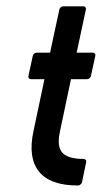

<svg xmlns="http://www.w3.org/2000/svg" viewBox="-20 -567 317 597"><path d="M82 -393.6Q83 -397.5 86.4 -400.4Q89.8 -403.3 93.8 -403.3H135.7L164.6 -537.6Q165.5 -541.5 168.9 -544.4Q172.4 -547.4 176.3 -547.4H239.3Q243.2 -547.4 245.6 -544.4Q248 -541.5 247.1 -537.6L218.3 -403.3H268.6Q272.5 -403.3 274.9 -400.4Q277.3 -397.5 276.4 -393.6L262.7 -330.6Q261.7 -326.7 258.3 -323.7Q254.9 -320.8 251 -320.8H200.7L166.5 -158.7Q156.2 -111.8 173.8 -92.3Q191.4 -72.8 240.2 -72.8Q244.1 -72.8 246.6 -69.8Q249 -66.9 248 -63L234.9 0Q233.9 3.9 230.2 6.8Q226.6 9.8 222.7 9.8Q135.7 9.8 101.1 -33.7Q66.4 -77.1 84 -158.7L118.2 -320.8H76.2Q72.3 -320.8 69.8 -323.7Q67.4 -326.7 68.4 -330.6Z"/></svg>

Font: Fibel Nord
Style: Bold Italic
Weight: 700
Designer: Peter Wiegel
Foundry: Peter Wioegel
Version: Version 000.000